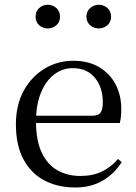

<svg xmlns="http://www.w3.org/2000/svg" viewBox="-20 -792 587 826"><path d="M303.3 14.6Q229.5 14.6 171.6 -15.4Q113.7 -45.5 81.1 -106.2Q48.4 -167 48.4 -256.8Q48.4 -341.1 82.5 -402.5Q116.6 -463.8 172.8 -497.2Q229 -530.6 294.9 -530.6Q360.2 -530.6 406.4 -503.3Q452.6 -475.9 477.1 -429.2Q501.7 -382.4 501.7 -323.2Q501.7 -286.8 495.4 -262.9H86.6V-294.2H377.3Q403.6 -294.2 413 -308.2Q422.3 -322.1 422.3 -352.3Q422.3 -416.2 388.2 -457.5Q354.2 -498.8 292.6 -498.8Q248.8 -498.8 213 -471.6Q177.1 -444.5 156 -392.8Q134.9 -341.2 134.9 -268.7Q134.9 -188 159.4 -135.9Q183.9 -83.8 226.9 -59.4Q270 -35 325.5 -35Q378.5 -35 417.8 -53.7Q457.2 -72.3 487.7 -108.1L503.6 -94.3Q471 -43.5 421 -14.4Q371 14.6 303.3 14.6ZM185.1 -669.7Q164.3 -669.7 148.7 -683.3Q133.1 -696.9 133.1 -720.3Q133.1 -743.4 148.7 -757.5Q164.3 -771.6 185.1 -771.6Q206.8 -771.6 222.5 -757.5Q238.2 -743.4 238.2 -720.3Q238.2 -696.9 222.5 -683.3Q206.8 -669.7 185.1 -669.7ZM405.6 -669.7Q384.3 -669.7 368.1 -683.3Q351.9 -696.9 351.9 -720.3Q351.9 -743.4 368.1 -757.5Q384.3 -771.6 405.6 -771.6Q425.8 -771.6 441.8 -757.5Q457.8 -743.4 457.8 -720.3Q457.8 -696.9 441.8 -683.3Q425.8 -669.7 405.6 -669.7Z"/></svg>

Font: Noto Serif SC ExtraLight
Style: Regular
Weight: 200
Designer: Ryoko NISHIZUKA 西塚涼子 (kana & ideographs); Frank Grießhammer (Latin, Greek & Cyrillic); Wenlong ZHANG 张文龙 (bopomofo); San
Foundry: Adobe
Version: Version 2.002-H1;hotconv 1.1.0;makeotfexe 2.6.0